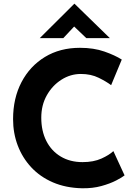

<svg xmlns="http://www.w3.org/2000/svg" viewBox="-20 -1000 737 1028"><path d="M647 -61Q635 -51 602.5 -34Q570 -17 523 -4Q476 9 419 8Q332 6 263.5 -23.5Q195 -53 147.5 -104Q100 -155 75 -221Q50 -287 50 -362Q50 -474 95 -560Q140 -646 220.5 -695Q301 -744 408 -744Q482 -744 539 -724Q596 -704 632 -681L575 -544Q550 -563 508.5 -583.5Q467 -604 413 -604Q357 -604 308.5 -573Q260 -542 230.5 -489.5Q201 -437 201 -370Q201 -299 228 -245.5Q255 -192 305 -162Q355 -132 422 -132Q481 -132 523 -151Q565 -170 587 -191ZM442 -796 377 -858 319 -796H193L378 -980H379L568 -796Z"/></svg>

Font: Synthetic
Style: Bold
Weight: 700
Designer: Santiago Orozco
Foundry: Typemade
Version: Version 2.000; ttfautohint (v1.8.4.7-5d5b)